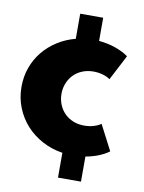

<svg xmlns="http://www.w3.org/2000/svg" viewBox="-80 -635 605 808"><g transform="rotate(10 222.5 -230.5)"><path d="M295 -578.2V-479.1Q334.5 -475.5 367.5 -463.6Q400.5 -451.8 421.8 -435.9L365.9 -328.2Q352.3 -337.7 333.6 -343Q315 -348.2 294.5 -348.2Q268.6 -348.2 247 -339.3Q225.5 -330.5 210.2 -315Q195 -299.5 186.4 -278.4Q177.7 -257.3 177.7 -232.7Q177.7 -208.2 186.4 -187Q195 -165.9 210.2 -150.5Q225.5 -135 247 -126.1Q268.6 -117.3 294.5 -117.3Q315 -117.3 333.6 -122.5Q352.3 -127.7 365.9 -137.3L421.8 -29.5Q404.5 -16.4 379.1 -5.9Q353.6 4.5 322.7 10V117.3H224.5V11.4Q177.3 4.1 137.3 -17.5Q97.3 -39.1 68.4 -71.1Q39.5 -103.2 23.2 -144.5Q6.8 -185.9 6.8 -232.7Q6.8 -276.4 20.7 -315Q34.5 -353.6 59.8 -384.5Q85 -415.5 120 -437.7Q155 -460 196.8 -470.9V-578.2Z"/></g></svg>

Font: Spartan ExtBd
Style: Regular
Weight: 800
Designer: Matt Bailey, Mirko Velimirovic
Foundry: Matt Bailey
Version: Version 1.005